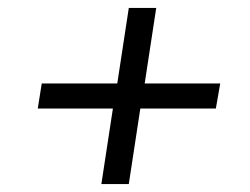

<svg xmlns="http://www.w3.org/2000/svg" viewBox="-20 -589 630 483"><path d="M235 -126 264 -316H75L85 -379H275L304 -569H373L344 -379H534L523 -316H333L304 -126Z"/></svg>

Font: MuseoModerno Thin Light
Style: Italic
Weight: 300
Italic angle: -9°
Version: Version 1.003